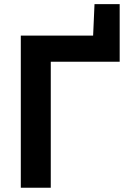

<svg xmlns="http://www.w3.org/2000/svg" viewBox="-20 -880 617 900"><path d="M77.5 0V-713H416.5L423 -860.5H541V-590.5H218V0Z"/></svg>

Font: Heraclito SemiBold
Style: Regular
Weight: 600
Designer: Kostas Bartsokas (font) & Cristiano Sobral (main changes)
Foundry: Kostas Bartsokas (font) & Cristiano Sobral (main changes)
Version: Version 1.00;July 8, 2020;FontCreator 13.0.0.2655 64-bit